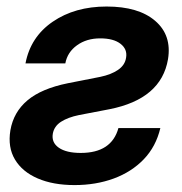

<svg xmlns="http://www.w3.org/2000/svg" viewBox="-20 -545 548 577"><path d="M56.6 -354.5Q71.8 -434.1 138.4 -479.7Q205.1 -525.4 300.3 -525.4Q396.5 -525.4 446.5 -482.2Q496.6 -439 484.9 -367.2Q464.8 -247.6 309.1 -216.8L217.3 -199.2Q184.1 -192.4 163.3 -179Q142.6 -165.5 138.7 -143.1Q134.3 -116.7 156.7 -101.1Q179.2 -85.4 222.7 -85.4Q315.4 -85.4 335.9 -160.2H461.9Q448.7 -104.5 412.1 -66.4Q375.5 -28.3 321.8 -8.5Q268.1 11.2 204.1 11.2Q139.6 11.2 93.3 -8.8Q46.9 -28.8 24.9 -65.7Q2.9 -102.5 11.2 -153.3Q20.5 -208 62.5 -243.4Q104.5 -278.8 184.1 -294.9L281.2 -314Q314 -320.8 334.7 -335Q355.5 -349.1 358.9 -371.6Q363.3 -397 342.3 -413.3Q321.3 -429.7 281.2 -429.7Q240.2 -429.7 211.4 -408.9Q182.6 -388.2 176.3 -354.5Z"/></svg>

Font: Inter Display Semi Bold
Style: Italic
Weight: 600
Italic angle: -9.39999°
Designer: Rasmus Andersson
Foundry: rsms
Version: Version 4.000;git-4fc901f